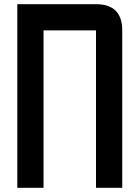

<svg xmlns="http://www.w3.org/2000/svg" viewBox="-20 -895 665 915"><path d="M562.5 0H437.5V-750H187.5V0H62.5V-875H437.5Q562.5 -875 562.5 -750Z"/></svg>

Font: Oldtimer
Style: Regular
Weight: 400
Designer: GGBotNet
Foundry: GGBotNet
Version: 1.00